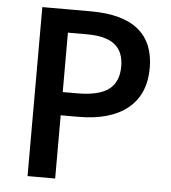

<svg xmlns="http://www.w3.org/2000/svg" viewBox="-52 -761 718 808"><g transform="rotate(5 307.5 -357.0)"><path d="M566.9 -498Q566.9 -386.2 493.7 -326.7Q420.4 -267.1 285.2 -267.1H210.9V0H94.2V-713.9H299.8Q433.6 -713.9 500.2 -659.2Q566.9 -604.5 566.9 -498ZM210.9 -365.2H272.9Q362.8 -365.2 404.8 -396.5Q446.8 -427.7 446.8 -494.1Q446.8 -555.7 409.2 -585.9Q371.6 -616.2 292 -616.2H210.9Z"/></g></svg>

Font: JBL Sans
Style: Semibold
Weight: 600
Version: Version 1.10